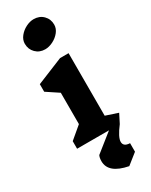

<svg xmlns="http://www.w3.org/2000/svg" viewBox="-281 -913 969 1231"><g transform="rotate(-30 204.0 -297.5)"><path d="M89 -750Q89 -779 109 -804Q129 -829 158.5 -844Q188 -859 216 -859Q259 -859 286.5 -831.5Q314 -804 314 -763Q314 -734 294 -709Q274 -684 244 -669Q214 -654 186 -654Q144 -654 116.5 -681.5Q89 -709 89 -750ZM307 102Q307 119 318.5 128.5Q330 138 355 139V202L277 264Q138 237 138 148Q138 122 146 106L279 0H43V-56L132 -131V-363L43 -422V-478L239 -558H302V-95L392 -65L359 0Q307 68 307 102Z"/></g></svg>

Font: InknutAntiqua
Style: Bold
Weight: 700
Designer: Claus Eggers Srensen
Foundry: Claus Eggers Srensen
Version: Version 1.000; ttfautohint (v1.2) -l 7 -r 28 -G 50 -x 13 -D 